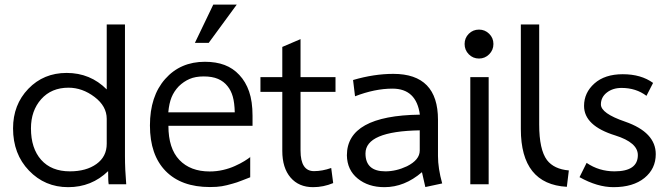

<svg xmlns="http://www.w3.org/2000/svg" viewBox="-20 -785 2848 818"><path d="M517.8 0H443.1Q440.6 -11.4 440.6 -55.9Q370.3 12.4 270.3 12.4Q171.3 12.4 103.5 -58.2Q35.6 -128.7 35.6 -238.1Q35.6 -339.1 100.7 -406.7Q165.8 -474.3 263.9 -474.3Q364.9 -474.3 434.7 -404V-680.7H512.4V-120.3Q512.4 -62.9 517.8 0ZM434.7 -172.3V-278.7Q434.7 -332.7 382.7 -372Q330.7 -411.4 271.8 -411.4Q199 -411.4 155.4 -362.4Q111.9 -313.4 111.9 -238.1Q111.9 -153 155.4 -104Q199 -55 277.7 -55Q347.5 -55 391.1 -86.4Q434.7 -117.8 434.7 -172.3Z M874.3 11.9Q752.5 11.9 685.6 -56.4Q618.8 -124.8 618.8 -250.5Q618.8 -375.2 683.7 -448.5Q748.5 -521.8 853 -521.8Q900.5 -521.8 936.6 -508.2Q972.8 -494.6 999.5 -465.8Q1026.7 -437.1 1041.3 -395Q1055.9 -353 1055.9 -291.6V-249H697.5Q697.5 -152.5 744.3 -103.5Q791.1 -54.5 873.3 -54.5Q902.5 -54.5 930.2 -60.9Q957.9 -67.3 980.7 -77.7Q1005 -88.6 1021.3 -98.8Q1037.6 -108.9 1047.5 -116.8H1046V-29.7Q1033.7 -25.2 1010.9 -16.1Q988.1 -6.9 970.8 -2.5Q945.5 5 925.2 8.4Q905 11.9 874.3 11.9ZM980.2 -306.4Q979.2 -347 971.8 -373.3Q964.4 -399.5 949.5 -417.8Q933.7 -438.1 908.9 -448.8Q884.2 -459.4 848 -459.4Q812.4 -459.4 787.4 -448.5Q762.4 -437.6 741.6 -417.3Q721.3 -396 710.9 -370.5Q700.5 -345 697 -306.4ZM988.6 -765.3 869.3 -602.5H810.4L888.6 -765.3Z M1399.5 -5Q1357.9 12.4 1313.9 12.4Q1253 12.4 1217.8 -28.7Q1182.7 -69.8 1182.7 -142.1V-393.6H1089.6V-456.4H1182.7V-585.1L1260.4 -618.3V-456.4H1409.4V-393.6H1260.4V-143.6Q1260.4 -55.9 1317.8 -55.9Q1353 -55.9 1391.1 -69.3Z M1863.9 -3.5 1792.1 11.9 1777.7 -51.5Q1703.5 12.4 1617.8 12.4Q1549 12.4 1504 -24.3Q1458.9 -60.9 1457.9 -123.3Q1457.9 -292.6 1768.8 -296.5Q1754 -407.4 1652 -407.4Q1577.2 -407.4 1492.6 -374.8L1484.2 -444.1Q1573.3 -470.3 1655.9 -470.3Q1846 -470.3 1846 -274.8V-120.3Q1846 -67.8 1863.9 -3.5ZM1768.3 -143.6V-229.7Q1537.1 -225.7 1537.1 -131.2Q1537.1 -55 1621.8 -55Q1667.8 -55 1713.9 -76.7Q1768.3 -104 1768.3 -143.6Z M2061.9 0H1983.7V-456.4H2061.9ZM2082.2 -597.5Q2082.2 -571.8 2064.1 -553.7Q2046 -535.6 2020.8 -535.6Q1995 -535.6 1977.2 -553.7Q1959.4 -571.8 1959.4 -597.5Q1959.4 -623.3 1977.2 -641.1Q1995 -658.9 2020.8 -658.9Q2046 -658.9 2064.1 -641.1Q2082.2 -623.3 2082.2 -597.5Z M2395 10.9Q2199 0 2199 -235.1V-680.7H2277.2V-254.5Q2277.2 -147.5 2310.4 -103Q2340.1 -64.4 2403.5 -58.9Z M2773.8 -128.2Q2773.8 -65.8 2725.5 -26.7Q2677.2 12.4 2593.6 12.4Q2525.2 12.4 2449 -30.2L2479.2 -91.1Q2532.2 -55 2598 -55Q2697.5 -55 2697.5 -124.3Q2697.5 -177.7 2601.5 -207.9Q2468.3 -249 2468.3 -333.7Q2468.3 -390.1 2512.6 -429.5Q2556.9 -468.8 2633.2 -468.8Q2711.4 -468.8 2762.4 -431.7L2734.2 -376.7Q2689.6 -410.4 2628.2 -410.4Q2590.6 -410.4 2565.3 -390.6Q2540.1 -370.8 2540.1 -340.1Q2540.1 -302 2643.1 -266.8Q2773.8 -221.3 2773.8 -128.2Z"/></svg>

Font: Shan Wanhai
Style: Regular
Weight: 400
Designer: Khon Soe Zaw Thu
Foundry: Shan Unicode
Version: Version 1.00 June 3, 2017, initial release